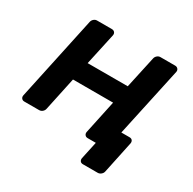

<svg xmlns="http://www.w3.org/2000/svg" viewBox="-144 -668 941 937"><g transform="rotate(30 326.5 -199.0)"><path d="M436 122Q425 122 420 115Q415 108 417 98L438 0H404L391 -106H567Q578 -106 583 -99Q588 -92 586 -82L548 98Q546 108 537.5 115Q529 122 519 122ZM35 0Q25 0 19.5 -7Q14 -14 16 -24L117 -496Q119 -506 127 -513Q135 -520 145 -520H228Q239 -520 244.5 -513Q250 -506 248 -496L209 -317H435L474 -496Q476 -506 484 -513Q492 -520 502 -520H585Q595 -520 601 -513Q607 -506 605 -496L503 -24Q501 -14 493 -7Q485 0 475 0H392Q382 0 376.5 -7Q371 -14 373 -24L413 -212H187L147 -24Q145 -14 137 -7Q129 0 118 0Z"/></g></svg>

Font: Rubik Light Medium
Style: Italic
Weight: 500
Italic angle: -12°
Version: Version 2.104